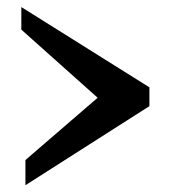

<svg xmlns="http://www.w3.org/2000/svg" viewBox="-20 -491 538 549"><path d="M407.2 -230.5V-241.3L41 -470.8V-435.5V-415V-406.3L259.2 -211.5L52.7 -33.4V2.9V38.6L407.2 -187.5V-198.2Z"/></svg>

Font: Bentham
Style: Bold
Weight: 700
Version: Version 002.001